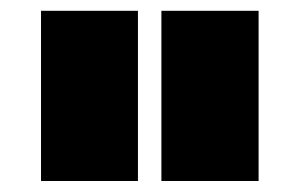

<svg xmlns="http://www.w3.org/2000/svg" viewBox="-20 -721 549 352"><path d="M55.2 -389.2V-701.2H232.9V-389.2ZM275.9 -389.2V-701.2H454.1V-389.2Z"/></svg>

Font: Trueno UltraBlack
Style: Regular
Weight: 950
Designer: Julieta Ulanovsky
Foundry: Julieta Ulanovsky
Version: Version 3.001b | FøM Fix